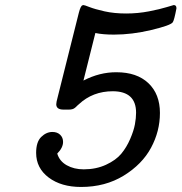

<svg xmlns="http://www.w3.org/2000/svg" viewBox="-20 -724 714 755"><path d="M122.1 -123Q122.1 -166 142.1 -185.5Q162.1 -205.1 186 -205.1Q205.1 -205.1 216.6 -194.1Q228 -183.1 228 -166Q228 -143.1 205.1 -120.1Q213.9 -90.3 242.4 -74.2Q271 -58.1 309.1 -58.1Q357.9 -58.1 397 -76.2Q436 -94.2 457 -119.6Q478 -145 491.9 -177.5Q505.9 -210 510.5 -234.9Q515.1 -259.8 515.1 -280.8Q515.1 -364.7 423.8 -365.2Q344.7 -365.2 290 -314Q287.1 -312 283.9 -308.6Q280.8 -305.2 278.8 -303.5Q276.9 -301.8 274.4 -299.8Q272 -297.9 270 -296.9Q268.1 -295.9 265.1 -294.9Q262.2 -293.9 258.5 -293.5Q254.9 -293 251 -293H230Q201.2 -293 201.2 -314Q201.2 -321.8 207 -342.8L290 -673.8Q296.9 -700.7 304.2 -703.1Q306.2 -704.1 308.1 -704.1Q312 -704.1 332.5 -696Q353 -688 391.1 -679.4Q429.2 -670.9 476.1 -670.9Q522 -670.9 565.9 -679.4Q609.9 -688 635.5 -696Q661.1 -704.1 663.1 -704.1Q674.3 -704.1 673.8 -690.9Q665 -644 659.2 -636.2Q650.4 -624 574.7 -606Q499 -587.9 428.2 -587.9Q384.3 -587.9 355 -594.2L308.1 -407.2Q372.1 -440.4 438 -439.9Q518.1 -439.9 563.5 -397Q608.9 -354 608.9 -279.8Q608.9 -208 574 -143.1Q539.1 -78.1 466.6 -33.4Q394 11.2 298.8 11.2Q220.7 11.2 171.4 -25.9Q122.1 -63 122.1 -123Z"/></svg>

Font: CMU Concrete
Style: BoldItalic
Weight: 700
Italic angle: -14.04°
Version: Version 0.7.0